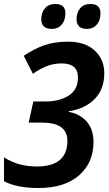

<svg xmlns="http://www.w3.org/2000/svg" viewBox="-20 -933 548 963"><path d="M308 -866Q308 -913 258 -913Q224 -913 205.5 -891.5Q187 -870 187 -837Q187 -788 240 -788Q271 -788 289.5 -809.5Q308 -831 308 -866ZM484 -866Q484 -913 434 -913Q400 -913 382 -891.5Q364 -870 364 -837Q364 -788 416 -788Q447 -788 465.5 -809.5Q484 -831 484 -866ZM449 -221Q449 -284 415 -323Q381 -362 324 -372L325 -375Q406 -387 454.5 -436Q503 -485 503 -566Q503 -636 454.5 -680Q406 -724 322 -724Q252 -724 200.5 -705.5Q149 -687 99 -653L145 -563Q179 -587 214 -601Q249 -615 289 -615Q371 -615 371 -544Q371 -483 324.5 -453.5Q278 -424 209 -424H147L124 -318H191Q318 -318 318 -227Q318 -98 165 -98Q70 -98 0 -144V-24Q64 10 173 10Q304 10 376.5 -53.5Q449 -117 449 -221Z"/></svg>

Font: Noto Sans UI SemiCondensed
Style: Bold Italic
Weight: 700
Width: 4
Designer: Monotype Design Team
Foundry: Monotype Imaging Inc.
Version: 1.001